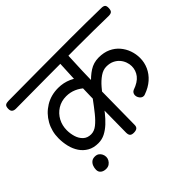

<svg xmlns="http://www.w3.org/2000/svg" viewBox="-218 -1027 1346 1346"><g transform="rotate(-45 455.0 -354.5)"><path d="M233 -108Q186 -108 153 -127Q120 -146 99 -177.5Q78 -209 68.5 -248.5Q59 -288 59 -329Q59 -398 91 -455.5Q123 -513 179 -547.5Q235 -582 307 -582Q359 -582 405.5 -561.5Q452 -541 483 -505L442 -444Q414 -471 379.5 -486Q345 -501 305 -501Q257 -501 219.5 -477.5Q182 -454 161 -415Q140 -376 140 -329Q140 -295 150 -262.5Q160 -230 182.5 -209Q205 -188 241 -188Q272 -188 301 -211Q330 -234 360.5 -272Q391 -310 424 -355Q456 -398 491 -438.5Q526 -479 567 -505.5Q608 -532 658 -532Q709 -532 747 -514.5Q785 -497 810.5 -467Q836 -437 849 -400Q862 -363 862 -324Q862 -280 844 -240Q826 -200 791 -169Q756 -138 705 -120Q698 -117 691 -117Q680 -117 671 -124Q662 -131 656.5 -142Q651 -153 651 -164Q651 -175 656 -183.5Q661 -192 671 -197Q729 -217 754.5 -250Q780 -283 780 -325Q780 -346 772 -368Q764 -390 748.5 -408Q733 -426 709 -437.5Q685 -449 652 -449Q620 -449 588.5 -427.5Q557 -406 527 -371Q497 -336 467 -295Q441 -260 414.5 -226.5Q388 -193 359.5 -166.5Q331 -140 300 -124Q269 -108 233 -108ZM460 16Q440 16 431 7Q422 -2 422 -24Q423 -202 426 -376.5Q429 -551 439 -727Q441 -762 478 -762Q501 -762 510.5 -752Q520 -742 519 -723Q510 -546 507 -371Q504 -196 503 -20Q503 -1 492.5 7.5Q482 16 460 16ZM-5 -688Q-24 -688 -34.5 -697Q-45 -706 -44 -728Q-43 -751 -32.5 -757.5Q-22 -764 -3 -764Q147 -765 302 -766Q457 -767 612.5 -767Q768 -767 917 -764Q936 -764 945.5 -756.5Q955 -749 954 -726Q953 -703 943.5 -695.5Q934 -688 915 -688Q766 -691 610.5 -691Q455 -691 300 -690Q145 -689 -5 -688ZM144 58Q120 58 104.5 46Q89 34 89 12Q89 -5 95 -21.5Q101 -38 114 -49Q127 -60 148 -60Q167 -60 179 -51.5Q191 -43 197.5 -29.5Q204 -16 204 -1Q204 13 196.5 26.5Q189 40 176 49Q163 58 144 58Z"/></g></svg>

Font: Playpen Sans Deva
Style: Regular
Weight: 400
Designer: Pooja Saxena, Gunjan Panchal, Laura Meseguer, Veronika Burian, José Scaglione
Foundry: TypeTogether
Version: Version 2.000